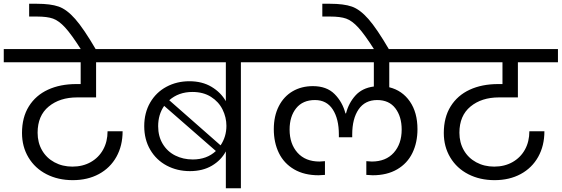

<svg xmlns="http://www.w3.org/2000/svg" viewBox="-47 -1001 2987 1021"><path d="M153 -295Q153 -243 176.5 -202Q200 -161 242.5 -138Q285 -115 338 -115Q393 -115 435.5 -139Q478 -163 501.5 -205.5Q525 -248 525 -303H605Q605 -226 572 -167Q539 -108 479 -75.5Q419 -43 340 -43Q262 -43 200.5 -74.5Q139 -106 104.5 -163.5Q70 -221 70 -294Q70 -377 106.5 -435.5Q143 -494 208 -524Q273 -554 359 -554H382V-670H-27V-740H677V-670H464V-483H363Q271 -483 212 -434.5Q153 -386 153 -295Z M385 -736Q333 -818 299.5 -854.5Q266 -891 235 -902Q204 -913 150 -913H108V-981H149Q222 -981 265 -966Q308 -951 353 -900Q398 -849 464 -736Z M1365 -740V-670H1234V0H1154V-196Q1129 -149 1080 -120Q1031 -91 963 -91Q895 -91 839.5 -120.5Q784 -150 752 -204.5Q720 -259 720 -330Q720 -401 751.5 -455.5Q783 -510 838 -539.5Q893 -569 960 -569Q1028 -569 1077.5 -539.5Q1127 -510 1154 -463V-670H623V-740ZM853 -468 1126 -228Q1157 -274 1157 -332Q1157 -377 1136.5 -418.5Q1116 -460 1075 -486Q1034 -512 976 -512Q903 -512 853 -468ZM978 -153Q1053 -153 1101 -198L826 -438Q794 -392 794 -330Q794 -276 818.5 -235.5Q843 -195 885 -174Q927 -153 978 -153Z M2023 -670V-537Q2092 -520 2132.5 -461.5Q2173 -403 2173 -314Q2173 -243 2146 -187.5Q2119 -132 2065 -100.5Q2011 -69 1935 -69Q1927 -69 1901 -71V-144Q1923 -142 1930 -142Q2005 -142 2047 -189Q2089 -236 2089 -312Q2089 -381 2055.5 -425Q2022 -469 1959 -469Q1894 -469 1860 -419.5Q1826 -370 1826 -286V-271H1755V-286Q1755 -369 1722.5 -419Q1690 -469 1628 -469Q1563 -469 1528 -425.5Q1493 -382 1493 -312Q1493 -236 1535 -189Q1577 -142 1652 -142Q1661 -142 1681 -144V-71Q1655 -69 1647 -69Q1571 -69 1517 -100.5Q1463 -132 1436 -187.5Q1409 -243 1409 -314Q1409 -384 1435.5 -436Q1462 -488 1509 -515.5Q1556 -543 1617 -543Q1690 -543 1732 -501Q1774 -459 1790 -398H1793Q1807 -453 1843 -493Q1879 -533 1941 -541V-670H1312V-740H2269V-670Z M1944 -736Q1892 -818 1858.5 -854.5Q1825 -891 1794 -902Q1763 -913 1709 -913H1667V-981H1708Q1781 -981 1824 -966Q1867 -951 1912 -900Q1957 -849 2023 -736Z M2396 -295Q2396 -243 2419.5 -202Q2443 -161 2485.5 -138Q2528 -115 2581 -115Q2636 -115 2678.5 -139Q2721 -163 2744.5 -205.5Q2768 -248 2768 -303H2848Q2848 -226 2815 -167Q2782 -108 2722 -75.5Q2662 -43 2583 -43Q2505 -43 2443.5 -74.5Q2382 -106 2347.5 -163.5Q2313 -221 2313 -294Q2313 -377 2349.5 -435.5Q2386 -494 2451 -524Q2516 -554 2602 -554H2625V-670H2216V-740H2920V-670H2707V-483H2606Q2514 -483 2455 -434.5Q2396 -386 2396 -295Z"/></svg>

Font: Poppins A&M
Style: Regular-A&M
Weight: 400
Designer: Ninad Kale (Devanagari), Jonny Pinhorn (Latin)
Foundry: Indian Type Foundry
Version: 4.004